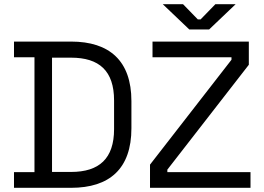

<svg xmlns="http://www.w3.org/2000/svg" viewBox="-20 -899 1265 919"><path d="M47 0H320C504 0 609 -91 609 -285V-415C609 -608 504 -700 320 -700H47V-625H145V-75H47ZM229 -76V-623H320C455 -623 526 -560 526 -418V-281C526 -140 455 -76 320 -76ZM698 0H1179V-75H781V-87L1171 -589V-700H710V-625H1088V-613L698 -111ZM759 -879 886 -758H981L1108 -879H1011L940 -806H927L856 -879Z"/></svg>

Font: Meta Space
Style: Regular
Weight: 400
Designer: Meta Pool / Florian Karsten
Foundry: Meta Pool / Florian Karsten
Version: Version 2.000;Glyphs 3.1.1 (3137)